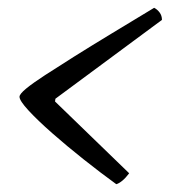

<svg xmlns="http://www.w3.org/2000/svg" viewBox="-20 -524 435 492"><path d="M278 -52Q238 -81 194.5 -115.5Q151 -150 113.5 -183Q76 -216 53 -241Q30 -266 30 -276Q30 -283 47 -297Q64 -311 95.5 -331.5Q127 -352 170 -379Q213 -406 265 -437.5Q317 -469 375 -504Q383 -500 389 -492Q395 -484 395 -473L122 -271L121 -264L311 -80Q302 -68 293.5 -61Q285 -54 278 -52Z"/></svg>

Font: Texturina 12pt Light
Style: Italic
Weight: 300
Italic angle: -11°
Designer: Guillermo Torres Carreño
Foundry: Omnibus-Type
Version: Version 1.002